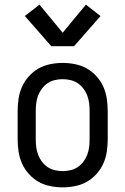

<svg xmlns="http://www.w3.org/2000/svg" viewBox="-20 -799 540 827"><path d="M250 8Q223 8 196 2.5Q169 -3 146 -16Q123 -29 104.5 -49.5Q86 -70 75 -94.5Q64 -119 60 -146Q56 -173 56 -200V-320Q56 -347 60 -374Q64 -401 75 -425.5Q86 -450 104.5 -470.5Q123 -491 146 -504Q169 -517 196 -522.5Q223 -528 250 -528Q277 -528 304 -522.5Q331 -517 354 -504Q377 -491 395.5 -470.5Q414 -450 425 -425.5Q436 -401 440 -374Q444 -347 444 -320V-200Q444 -173 440 -146Q436 -119 425 -94.5Q414 -70 395.5 -49.5Q377 -29 354 -16Q331 -3 304 2.5Q277 8 250 8ZM250 -62Q267 -62 284 -66Q301 -70 315 -79.5Q329 -89 339.5 -103Q350 -117 356 -133Q362 -149 364 -166Q366 -183 366 -200V-320Q366 -337 364 -354Q362 -371 356 -387Q350 -403 339.5 -417Q329 -431 315 -440.5Q301 -450 284 -454Q267 -458 250 -458Q233 -458 216 -454Q199 -450 185 -440.5Q171 -431 160.5 -417Q150 -403 144 -387Q138 -371 136 -354Q134 -337 134 -320V-200Q134 -183 136 -166Q138 -149 144 -133Q150 -117 160.5 -103Q171 -89 185 -79.5Q199 -70 216 -66Q233 -62 250 -62ZM201 -600 87 -730 150 -779 250 -658 350 -779 413 -730 299 -600Z"/></svg>

Font: Iosevka www.saffi
Style: Regular
Weight: 400
Monospace: yes
Designer: Belleve Invis
Foundry: Belleve Invis
Version: Version 22.0.2; ttfautohint (v1.8.3)